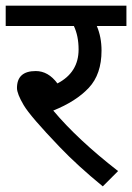

<svg xmlns="http://www.w3.org/2000/svg" viewBox="-20 -642 464 674"><path d="M39.6 -333Q39.6 -392.6 105.5 -392.6Q149.4 -392.6 181.6 -349.1Q255.9 -387.7 255.9 -468.3Q255.9 -515.6 239.3 -550.8H0V-622.1H423.8V-550.8H319.8Q336.4 -512.2 336.4 -464.4Q336.4 -381.3 291.7 -333.7Q247.1 -286.1 167 -253.9Q252 -152.3 394.5 -41.5L340.8 12.2Q252 -60.5 189.5 -126Q86.4 -233.4 63 -273.2Q39.6 -313 39.6 -333Z"/></svg>

Font: NotoSans
Style: Regular
Weight: 400
Designer: Monotype Design team
Foundry: Monotype Imaging Inc.
Version: Version 1.04